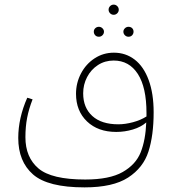

<svg xmlns="http://www.w3.org/2000/svg" viewBox="-20 -574 754 831"><path d="M645 -88Q645 12 622.5 82Q600 152 534.5 194.5Q469 237 346 237Q187 237 123 181Q59 125 59 23Q59 -63 98 -151L121 -144Q105 -103 97.5 -64.5Q90 -26 90 20Q90 107 146.5 155Q203 203 349 203Q454 203 511 170.5Q568 138 589 85Q610 32 613 -44Q590 -24 555 -13.5Q520 -3 483 -3Q404 -3 356.5 -48.5Q309 -94 309 -168Q309 -215 330.5 -256Q352 -297 389.5 -321.5Q427 -346 473 -346Q524 -346 563 -316Q602 -286 623.5 -227.5Q645 -169 645 -88ZM614 -70V-85Q614 -196 576.5 -254Q539 -312 472 -312Q434 -312 404 -292.5Q374 -273 357 -240.5Q340 -208 340 -170Q340 -108 379.5 -72Q419 -36 492 -36Q522 -36 555.5 -45Q589 -54 614 -70ZM450 -532Q450 -541 456.5 -547.5Q463 -554 472 -554Q481 -554 487.5 -547.5Q494 -541 494 -532Q494 -523 487.5 -516.5Q481 -510 472 -510Q463 -510 456.5 -516.5Q450 -523 450 -532ZM386 -437Q386 -446 392.5 -452Q399 -458 408 -458Q417 -458 423.5 -451.5Q430 -445 430 -437Q430 -428 423.5 -421.5Q417 -415 408 -415Q398 -415 392 -421.5Q386 -428 386 -437ZM514 -437Q514 -445 520.5 -451.5Q527 -458 536 -458Q546 -458 552 -452Q558 -446 558 -437Q558 -428 552 -421.5Q546 -415 536 -415Q527 -415 520.5 -421.5Q514 -428 514 -437Z"/></svg>

Font: FiraGO UltraLight
Style: Regular
Weight: 200
Designer: bBox Type
Foundry: bBox Type GmbH
Version: Version 1.001